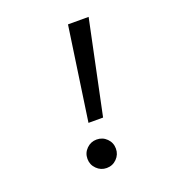

<svg xmlns="http://www.w3.org/2000/svg" viewBox="-129 -802 844 917"><g transform="rotate(-20 293.0 -344.0)"><path d="M249.5 -222.7 318.4 -698.2H423.3L323.7 -222.7ZM258.3 9.8Q228.5 9.8 207.3 -11.5Q186 -32.7 186 -62.5Q186 -92.8 207.3 -113.8Q228.5 -134.8 258.3 -134.8Q288.6 -134.8 309.6 -113.8Q330.6 -92.8 330.6 -62.5Q330.6 -32.7 309.6 -11.5Q288.6 9.8 258.3 9.8Z"/></g></svg>

Font: Cascadia Code PL
Style: Italic
Weight: 400
Italic angle: -10°
Monospace: yes
Designer: Aaron Bell
Foundry: Saja Typeworks
Version: Version 2404.023